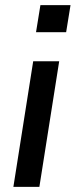

<svg xmlns="http://www.w3.org/2000/svg" viewBox="-20 -726 294 746"><path d="M120 -601 137 -706H254L237 -601ZM32 0 109 -488H210L133 0Z"/></svg>

Font: Nunito Sans 12pt SemiBold
Style: Italic
Weight: 600
Italic angle: -9°
Designer: Vernon Adams
Foundry: Vernon Adams
Version: Version 3.101;gftools[0.9.27]